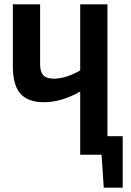

<svg xmlns="http://www.w3.org/2000/svg" viewBox="-20 -710 601 881"><path d="M543 -85V151H456L446 0H348V-290Q262 -241 181 -241Q108 -241 73.5 -280.5Q39 -320 39 -404V-690H164V-430Q162 -386 176.5 -367.5Q191 -349 227 -349Q282 -349 348 -387V-690H473V-85Z"/></svg>

Font: Exo 2 Semi Bold Condensed
Style: Regular
Weight: 600
Width: 3
Designer: Natanael Gama
Version: Version 1.001;PS 001.001;hotconv 1.0.70;makeotf.lib2.5.58329